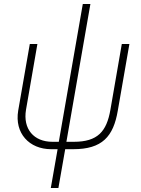

<svg xmlns="http://www.w3.org/2000/svg" viewBox="-20 -740 706 960"><path d="M236 6H268L234 200H272L306 6H346C491 6 547 -57 569 -187L627 -520H589L532 -191C513 -82 468 -31 349 -31H312L432 -720H394L274 -31H242C149 -31 94 -95 110 -191L167 -520H129L71 -187C52 -74 126 6 236 6Z"/></svg>

Font: Fixel Display 20240404 ExLight
Style: Italic
Weight: 200
Italic angle: -10°
Designer: AlfaBravo + MacPaw
Foundry: Kyrylo Tkachov, Marchela Mozhyna, Serhii Makarenko, Maria Weinstein, Zakhar Kryvoshyya
Version: Version 1.211;Glyphs 3.2 (3225)